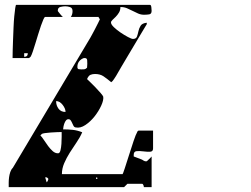

<svg xmlns="http://www.w3.org/2000/svg" viewBox="-20 -767 1040 794"><path d="M613 -153Q613 -140 600.5 -139.5Q588 -139 573 -141Q558 -143 545.5 -142Q533 -141 533 -127V-120Q537 -119 550 -113.5Q563 -108 567 -107Q568 -106 573.5 -103Q579 -100 580 -100H587Q589 -102 597 -109.5Q605 -117 607 -120V7H575Q575 4 573 -1.5Q571 -7 567 -7H507L493 7H16Q16 -1 16 -11.5Q16 -22 17.5 -33.5Q19 -45 22.5 -55.5Q26 -66 33 -73L347 -600Q349 -603 353 -610Q357 -617 361 -624.5Q365 -632 368.5 -638.5Q372 -645 373 -647Q378 -657 385.5 -671.5Q393 -686 393 -687L387 -697H273Q280 -707 280 -721Q280 -734 270 -737.5Q260 -741 250 -741Q242 -741 230.5 -738.5Q219 -736 219 -723Q219 -721 220 -720Q222 -717 229.5 -708Q237 -699 240 -697H167Q164 -697 159.5 -687Q155 -677 149.5 -661Q144 -645 138 -625.5Q132 -606 126.5 -588Q121 -570 116 -555Q111 -540 107 -533Q106 -532 103.5 -529.5Q101 -527 100 -527H32Q32 -538 32.5 -558.5Q33 -579 34 -603.5Q35 -628 36 -653.5Q37 -679 39 -699.5Q41 -720 43 -733.5Q45 -747 47 -747H600Q605 -747 606 -736Q607 -725 607 -722Q607 -709 596.5 -707.5Q586 -706 576 -706Q563 -706 551.5 -711Q540 -716 528.5 -722Q517 -728 505 -733Q493 -738 478 -738Q478 -725 472 -715Q466 -705 458.5 -697.5Q451 -690 445 -684.5Q439 -679 439 -674Q439 -666 451 -654.5Q463 -643 478.5 -632.5Q494 -622 509 -614Q524 -606 530 -606Q543 -606 546.5 -616Q550 -626 552.5 -638Q555 -650 561.5 -660.5Q568 -671 587 -673V-667Q587 -667 580 -655.5Q573 -644 562 -625.5Q551 -607 537 -583.5Q523 -560 509 -536.5Q495 -513 482 -491Q469 -469 460 -453Q457 -449 451.5 -440Q446 -431 440 -427Q422 -442 408 -451.5Q394 -461 373 -461Q362 -461 354 -457.5Q346 -454 340 -440Q341 -439 351.5 -429Q362 -419 374 -406.5Q386 -394 396 -382.5Q406 -371 407 -367Q409 -353 398.5 -330Q388 -307 371 -285.5Q354 -264 333 -250Q312 -236 293 -240Q287 -241 284 -246.5Q281 -252 278.5 -258Q276 -264 272.5 -269Q269 -274 263 -274Q257 -274 253 -269Q249 -264 246.5 -257.5Q244 -251 242.5 -243.5Q241 -236 241 -232Q262 -232 281 -230Q300 -228 320 -220Q311 -199 296.5 -178Q282 -157 268.5 -135.5Q255 -114 245.5 -92Q236 -70 236 -47H487Q488 -47 496 -71Q504 -95 513.5 -125.5Q523 -156 532.5 -184Q542 -212 547 -220Q547 -222 550 -225Q551 -226 553 -227H613ZM80 -547V-532Q95 -532 95 -547ZM327 -527Q315 -523 307.5 -513.5Q300 -504 300 -490Q300 -482 305.5 -481Q311 -480 316 -480Q324 -480 329 -480.5Q334 -481 340 -487L341 -503Q341 -509 340.5 -518Q340 -527 330 -527ZM251 -304Q251 -318 239 -333.5Q227 -349 212 -349Q212 -331 222 -317.5Q232 -304 251 -304ZM147 -207Q154 -200 162 -187.5Q170 -175 179 -163Q188 -151 198 -142Q208 -133 220 -133Q227 -133 230 -145Q233 -157 234 -172Q235 -187 235 -201.5Q235 -216 235 -221Q229 -221 216 -220.5Q203 -220 189.5 -219Q176 -218 165.5 -216.5Q155 -215 153 -213ZM173 -13Q175 -14 177.5 -19.5Q180 -25 180 -27Q179 -28 178 -30Q175 -33 173 -33Q173 -34 170 -34Q168 -34 167 -33ZM380 -27Q383 -27 383 -30Q383 -33 380 -33Q377 -34 377 -30Q377 -26 380 -27Z"/></svg>

Font: Genkaimincho
Style: Regular
Weight: 800
Designer: Dr. Ken Lunde (project architect, glyph set definition & overall production); Masataka HATTORI \u670D \u90E8 \u6B63 \u8C
Foundry: Adobe Systems Incorporated
Version: Version 1.00